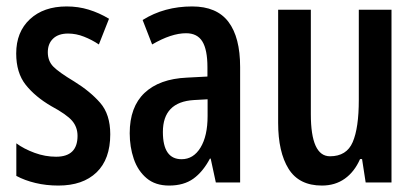

<svg xmlns="http://www.w3.org/2000/svg" viewBox="-20 -572 1309 602"><path d="M325.7 -150.9Q325.7 -72.8 282.7 -31.5Q239.7 9.8 163.1 9.8Q124.5 9.8 91.1 1.7Q57.6 -6.3 31.2 -20.5V-122.6Q55.2 -105 88.4 -92.8Q121.6 -80.6 155.8 -80.6Q223.1 -80.6 223.1 -146Q223.1 -173.3 206.3 -193.1Q189.5 -212.9 140.6 -239.3Q90.3 -268.6 60.5 -306.2Q30.8 -343.8 30.8 -404.3Q30.8 -471.7 73.7 -511.7Q116.7 -551.8 189 -551.8Q225.6 -551.8 258.3 -541.7Q291 -531.7 321.8 -513.2L290 -432.6Q268.1 -447.3 243.4 -457Q218.8 -466.8 193.4 -466.8Q163.1 -466.8 146.5 -450.9Q129.9 -435.1 129.9 -408.2Q129.9 -380.9 147 -363.3Q164.1 -345.7 212.9 -316.4Q262.7 -285.6 294.2 -249.5Q325.7 -213.4 325.7 -150.9Z M582.5 -551.8Q659.7 -551.8 696.3 -503.4Q732.9 -455.1 732.9 -361.8V0H656.7L640.6 -74.7H638.2Q616.2 -33.2 586.2 -11.7Q556.2 9.8 510.3 9.8Q466.8 9.8 439.5 -13.4Q412.1 -36.6 399.4 -74Q386.7 -111.3 386.7 -154.3Q386.7 -236.8 433.3 -280.8Q480 -324.7 565.9 -328.6L630.4 -332V-361.3Q630.4 -416 614.5 -441.9Q598.6 -467.8 563.5 -467.8Q517.1 -467.8 457 -432.6L427.2 -509.3Q495.1 -551.8 582.5 -551.8ZM630.9 -260.7 587.9 -258.3Q490.7 -252.4 490.7 -158.2Q490.7 -72.8 549.3 -72.8Q586.4 -72.8 608.6 -109.1Q630.9 -145.5 630.9 -208.5Z M1207.5 -541.5V0H1126.5L1115.2 -73.2H1108.9Q1091.3 -33.2 1061 -11.7Q1030.8 9.8 989.3 9.8Q917.5 9.8 884.8 -42.7Q852.1 -95.2 852.1 -187V-541.5H954.6V-213.9Q954.6 -82 1014.6 -82Q1066.9 -82 1085.9 -126.5Q1105 -170.9 1105 -258.8V-541.5Z"/></svg>

Font: Open Sans Condensed SemiBold
Style: Regular
Weight: 600
Width: 3
Designer: Monotype Design Team
Foundry: Monotype Imaging Inc.
Version: Version 3.000; ttfautohint (v1.8.4)